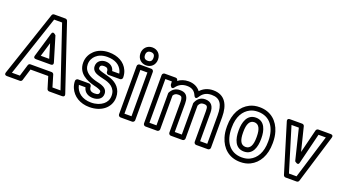

<svg xmlns="http://www.w3.org/2000/svg" viewBox="-59 -1350 3541 1972"><g transform="rotate(20 1711.5 -364.0)"><path d="M462 -171H230C219 -171 210 -163 207 -153L168 -25H81L302 -686H389L612 -25H524L486 -153C483 -164 472 -171 462 -171ZM443 -121 482 7C485 17 495 25 506 25H646C684 25 670 -8 670 -8L431 -719C428 -728 418 -736 407 -736H284C275 -736 265 -730 261 -719L22 -8C10 28 46 25 46 25H186C196 25 207 18 210 7L249 -121ZM266 -240H426C428 -240 460 -239 450 -272L370 -538C370 -538 334 -580 322 -538L243 -272C242 -270 231 -240 266 -240ZM300 -290 346 -444 392 -290Z M770 -143H842C855 -88 901 -65 951 -65C996 -65 1050 -86 1050 -146C1050 -197 1008 -214 985 -223C971 -229 953 -232 933 -237C868 -252 816 -279 793 -325C787 -338 783 -354 783 -374C783 -417 802 -449 826 -471C853 -496 894 -513 948 -513C1031 -513 1085 -481 1110 -426C1115 -416 1118 -404 1120 -393H1043C1033 -439 993 -463 947 -463C901 -463 856 -435 856 -380C856 -332 896 -313 919 -305C955 -292 1003 -285 1032 -274C1070 -260 1097 -239 1113 -207C1120 -193 1124 -175 1124 -152C1124 -107 1104 -77 1078 -56C1048 -32 1004 -15 948 -15C852 -15 786 -64 770 -143ZM951 -115C911 -115 891 -131 889 -169C888 -181 878 -193 864 -193H743C732 -193 718 -183 718 -168C718 -143 723 -118 733 -94C767 -14 846 35 948 35C1014 35 1070 16 1110 -17C1144 -45 1174 -90 1174 -152C1174 -245 1115 -296 1049 -320C1013 -333 965 -342 936 -353C914 -361 906 -366 906 -380C906 -401 918 -413 947 -413C981 -413 995 -400 995 -368C995 -357 1005 -343 1020 -343H1147C1158 -343 1172 -353 1172 -368C1172 -396 1167 -422 1156 -446C1122 -523 1044 -563 948 -563C884 -563 829 -542 792 -507C761 -478 733 -433 733 -374C733 -255 835 -210 922 -189C942 -185 956 -180 967 -176C994 -165 1000 -163 1000 -146C1000 -126 987 -115 951 -115Z M1388 -25H1311V-503H1388ZM1413 25C1424 25 1438 15 1438 0V-528C1438 -539 1428 -553 1413 -553H1286C1275 -553 1261 -543 1261 -528V0C1261 11 1271 25 1286 25ZM1349 -617C1320 -617 1303 -632 1303 -665C1303 -697 1321 -713 1349 -713C1379 -713 1395 -699 1395 -665C1395 -631 1379 -617 1349 -617ZM1349 -567C1404 -567 1445 -606 1445 -665C1445 -724 1404 -763 1349 -763C1295 -763 1253 -722 1253 -665C1253 -606 1295 -567 1349 -567Z M1764 -448C1715 -448 1682 -420 1664 -385C1662 -382 1661 -378 1661 -374V-25H1584V-503H1655L1657 -467C1657 -467 1674 -416 1702 -454C1727 -489 1764 -513 1819 -513C1873 -513 1904 -490 1922 -448C1922 -448 1940 -403 1966 -445C1992 -487 2027 -513 2088 -513C2180 -513 2216 -457 2216 -336V-25H2138V-336C2138 -403 2110 -448 2041 -448C1986 -448 1954 -412 1939 -372C1938 -369 1937 -366 1937 -363C1937 -357 1938 -353 1938 -352V-25H1861V-335C1861 -380 1851 -431 1801 -444C1790 -447 1777 -448 1764 -448ZM1679 -553H1559C1548 -553 1534 -543 1534 -528V0C1534 11 1544 25 1559 25H1686C1697 25 1711 15 1711 0V-368C1722 -387 1736 -398 1764 -398C1774 -398 1782 -397 1789 -395C1801 -392 1811 -378 1811 -335V0C1811 11 1821 25 1836 25H1963C1974 25 1988 15 1988 0V-352V-359C1999 -385 2013 -398 2041 -398C2079 -398 2088 -389 2088 -336V0C2088 11 2098 25 2113 25H2241C2252 25 2266 15 2266 0V-336C2266 -467 2217 -563 2088 -563C2027 -563 1981 -539 1948 -503C1920 -541 1875 -563 1819 -563C1773 -563 1734 -549 1704 -526C1703 -540 1695 -553 1679 -553Z M2796 -269V-259C2796 -141 2750 -67 2681 -33C2657 -21 2629 -15 2596 -15C2463 -15 2395 -118 2395 -259V-269C2395 -387 2441 -461 2510 -495C2534 -507 2562 -513 2595 -513C2728 -513 2796 -410 2796 -269ZM2345 -269V-259C2345 -218 2350 -180 2361 -145C2392 -42 2471 35 2596 35C2635 35 2671 28 2703 12C2792 -32 2846 -127 2846 -259V-269C2846 -310 2841 -348 2830 -383C2799 -486 2720 -563 2595 -563C2556 -563 2520 -556 2488 -540C2399 -496 2345 -401 2345 -269ZM2719 -269C2719 -352 2693 -449 2595 -449C2498 -449 2472 -351 2472 -269V-259C2472 -175 2497 -79 2596 -79C2694 -79 2719 -176 2719 -259ZM2669 -269V-259C2669 -176 2647 -129 2596 -129C2544 -129 2522 -175 2522 -259V-269C2522 -351 2545 -399 2595 -399C2646 -399 2669 -351 2669 -269Z M3175 -166 3258 -503H3338L3192 -25H3109L2963 -503H3043L3126 -166C3126 -166 3166 -128 3175 -166ZM3150 -276 3086 -534C3084 -544 3074 -553 3062 -553H2929C2894 -553 2904 -523 2905 -521L3066 7C3069 17 3079 25 3090 25H3211C3221 25 3232 18 3235 7L3396 -521C3406 -555 3374 -553 3372 -553H3239C3229 -553 3217 -546 3214 -534Z"/></g></svg>

Font: Asimov
Style: NarOu
Weight: 500
Designer: Google
Version: Version 2.000980; 2014